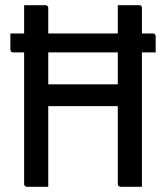

<svg xmlns="http://www.w3.org/2000/svg" viewBox="-20 -720 640 740"><path d="M20 -591H569Q574 -591 577 -588Q580 -585 580 -580Q580 -564 580 -549Q580 -534 580 -518H31Q26 -518 23 -521Q20 -524 20 -529Q20 -545 20 -560Q20 -575 20 -591ZM73 -700Q94 -700 114 -700Q134 -700 155 -700Q160 -700 163 -697Q166 -694 166 -689Q166 -603 166 -517Q166 -431 166 -344.5Q166 -258 166 -172Q166 -86 166 0Q145 0 125 0Q105 0 84 0Q81 0 78.5 -1.5Q76 -3 74.5 -5Q73 -7 73 -11Q73 -108 73 -206Q73 -304 73 -402Q73 -500 73 -598Q73 -624 73 -649Q73 -674 73 -700ZM121 -395H391Q403 -395 414.5 -395Q426 -395 437 -395L465 -405L478 -311H132Q129 -311 127 -311.5Q125 -312 123.5 -313.5Q122 -315 121.5 -317Q121 -319 121 -322ZM527 0Q506 0 486 0Q466 0 445 0Q442 0 439.5 -1.5Q437 -3 435.5 -5Q434 -7 434 -11Q434 -97 434 -183Q434 -269 434 -355.5Q434 -442 434 -528Q434 -614 434 -700Q455 -700 475 -700Q495 -700 516 -700Q519 -700 521 -699.5Q523 -699 524.5 -697.5Q526 -696 526.5 -694Q527 -692 527 -689Q527 -617 527 -543Q527 -469 527 -396Q527 -323 527 -250Q527 -177 527 -104Q527 -77 527 -51Q527 -25 527 0Z"/></svg>

Font: RecMonoLinear Nerd Font Mono
Style: Regular
Weight: 400
Monospace: yes
Version: Version 1.085; ttfautohint (v1.8.4.7-5d5b);Nerd Fonts 3.2.1